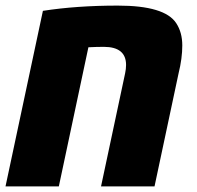

<svg xmlns="http://www.w3.org/2000/svg" viewBox="-22 -662 701 682"><path d="M396.5 -642.1Q563.5 -642.1 604 -579.6Q625.5 -546.9 625.5 -500.7Q625.5 -454.6 612.3 -401.4L526.9 0H336.9L422.4 -401.4Q425.8 -417.5 425.8 -431.2Q425.8 -495.6 346.7 -495.6Q321.3 -495.6 292 -494.1L187 0H-2.4L130.4 -623.5Q250.5 -642.1 396.5 -642.1Z"/></svg>

Font: Open Sans Hebrew Extra Bold
Style: Italic
Weight: 800
Italic angle: -12°
Foundry: Ascender Corporation, Yanek Iontef
Version: Version 2.001;PS 002.001;hotconv 1.0.70;makeotf.lib2.5.58329